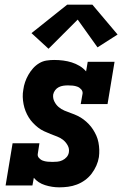

<svg xmlns="http://www.w3.org/2000/svg" viewBox="-20 -795 540 823"><path d="M234 8Q203 8 173 -1.5Q143 -11 125 -33L119 0H4L34 -181H149L142 -136Q140 -126 147 -118Q154 -110 163.5 -106.5Q173 -103 183.5 -102Q194 -101 205 -101Q215 -101 226 -102Q237 -103 247.5 -108Q258 -113 265.5 -121.5Q273 -130 275 -141Q278 -157 270.5 -171Q263 -185 251.5 -194.5Q240 -204 225.5 -209.5Q211 -215 197 -220.5Q183 -226 169 -232.5Q155 -239 143.5 -248Q132 -257 121.5 -268Q111 -279 103 -292Q95 -305 89.5 -319Q84 -333 81 -348.5Q78 -364 77.5 -379.5Q77 -395 80 -411Q82 -427 87.5 -443Q93 -459 101.5 -474Q110 -489 121.5 -502Q133 -515 148 -524Q163 -533 179.5 -535.5Q196 -538 212 -538Q232 -538 251 -535.5Q270 -533 287.5 -527.5Q305 -522 321 -512.5Q337 -503 349 -489L356 -530H471L441 -349H326L334 -394Q335 -404 328 -412Q321 -420 311.5 -423.5Q302 -427 292 -428Q282 -429 271 -429Q261 -429 251 -427.5Q241 -426 232 -421.5Q223 -417 216.5 -408.5Q210 -400 208 -390Q206 -374 213 -360Q220 -346 231 -336.5Q242 -327 256 -321Q270 -315 284.5 -310Q299 -305 312.5 -298.5Q326 -292 338 -283Q350 -274 360.5 -263Q371 -252 379 -239.5Q387 -227 393 -213.5Q399 -200 402 -184.5Q405 -169 405.5 -153.5Q406 -138 404 -122Q401 -103 393 -85Q385 -67 373 -51Q361 -35 344.5 -23Q328 -11 309.5 -4Q291 3 272 5.5Q253 8 234 8ZM188 -586 115 -653 268 -775H376L484 -647L398 -592L313 -711Z"/></svg>

Font: Iosevka Curly Slab HvObl
Style: Regular
Weight: 900
Italic angle: -9°
Monospace: yes
Designer: Belleve Invis
Foundry: Belleve Invis
Version: Version 11.1.0; ttfautohint (v1.8.3)